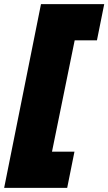

<svg xmlns="http://www.w3.org/2000/svg" viewBox="-70 -807 521 923"><path d="M127 -787H431L396 -613H289L180 -78H288L253 96H-50Z"/></svg>

Font: Readiness ExtraBold
Style: Italic
Weight: 800
Italic angle: -12°
Designer: Katatrad Team
Foundry: CadsonDemak
Version: Version 1.00;January 16, 2020;FontCreator 12.0.0.2550 64-bit